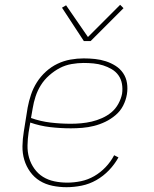

<svg xmlns="http://www.w3.org/2000/svg" viewBox="-20 -771 640 799"><path d="M257 8Q227 8 198 2Q169 -4 145.5 -18.5Q122 -33 105.5 -56Q89 -79 81 -106Q73 -133 73.5 -163Q74 -193 79 -223L95 -323Q100 -350 109 -377Q118 -404 133.5 -428.5Q149 -453 171 -473Q193 -493 219 -505.5Q245 -518 273 -523Q301 -528 328 -528Q352 -528 375.5 -525.5Q399 -523 420.5 -516Q442 -509 461 -497Q480 -485 492.5 -466.5Q505 -448 508.5 -425Q512 -402 508 -378Q504 -354 492.5 -331.5Q481 -309 461 -292Q441 -275 418 -264Q395 -253 371 -247Q347 -241 322.5 -239Q298 -237 275 -237Q231 -237 188.5 -242Q146 -247 106 -261L99 -220Q95 -193 94.5 -166Q94 -139 101 -114.5Q108 -90 123 -69Q138 -48 159 -35Q180 -22 206 -16.5Q232 -11 260 -11Q288 -11 317 -17Q346 -23 372 -38Q398 -53 419.5 -75.5Q441 -98 455 -125L473 -116Q457 -87 433.5 -62.5Q410 -38 381 -21.5Q352 -5 320 1.5Q288 8 257 8ZM275 -256Q296 -256 318 -258Q340 -260 361.5 -265Q383 -270 404.5 -279.5Q426 -289 443.5 -303.5Q461 -318 472.5 -339Q484 -360 488 -381Q491 -402 487.5 -422Q484 -442 473 -457.5Q462 -473 445 -483Q428 -493 409 -499Q390 -505 369.5 -507Q349 -509 328 -509Q304 -509 278 -504.5Q252 -500 229 -488Q206 -476 185 -457.5Q164 -439 150 -416.5Q136 -394 128 -369.5Q120 -345 116 -320L109 -280Q148 -266 190 -261Q232 -256 275 -256ZM329 -600 238 -739 255 -749 346 -617 480 -751 494 -737 357 -600Z"/></svg>

Font: Iosevka HT Thin Extended
Style: Italic
Weight: 100
Width: 7
Italic angle: -9°
Monospace: yes
Designer: Belleve Invis
Foundry: Belleve Invis
Version: Version 32.3.0; ttfautohint (v1.8.4)